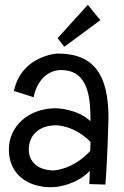

<svg xmlns="http://www.w3.org/2000/svg" viewBox="-20 -767 516 800"><path d="M432 -274C432 -449 377 -544 220 -544C220 -544 70 -537 38 -388L120 -362C133 -426 174 -475 235 -475C352 -475 357 -351 357 -262C300 -315 214 -316 210 -316C94 -314 17 -238 17 -144C17 -37 100 13 191 13C198 13 204 13 211 12C211 12 297 6 354 -55C354 -37 353 -19 352 0L419 2C428 -104 432 -274 432 -274ZM356 -138C283 -59 204 -57 204 -57C140 -57 100 -91 100 -144C100 -196 134 -245 215 -245C215 -245 289 -245 357 -176C357 -164 356 -151 356 -138ZM398 -683 346 -747 220 -608 248 -572Z"/></svg>

Font: Englebert
Style: Regular
Weight: 400
Designer: Astigmatic (AOETI)
Foundry: Astigmatic (AOETI)
Version: Version 1.000